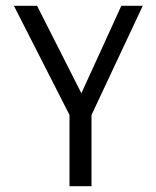

<svg xmlns="http://www.w3.org/2000/svg" viewBox="-20 -643 540 663"><path d="M220 0V-246L28 -623H108L261 -321L399 -623H473L296 -246V0Z"/></svg>

Font: Inconsolata Nerd Font Mono
Style: Regular
Weight: 400
Monospace: yes
Designer: Raph Levien, Cyreal, Brenton Simpson
Foundry: Raph Levien, Cyreal, Google
Version: Version 3.000; ttfautohint (v1.8.3);Nerd Fonts 3.0.2